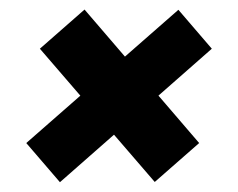

<svg xmlns="http://www.w3.org/2000/svg" viewBox="-20 -476 499 402"><path d="M304 -95 63.5 -374 157 -456 397 -176.5ZM105.5 -94.5 35 -176.5 353.5 -455.5 423.5 -374Z"/></svg>

Font: Mohave Light SemiBold
Style: Italic
Weight: 600
Italic angle: -8°
Version: Version 2.003